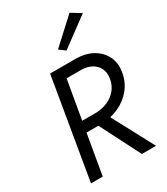

<svg xmlns="http://www.w3.org/2000/svg" viewBox="-230 -1062 1014 1163"><g transform="rotate(-30 277.0 -480.0)"><path d="M322 -345 506 0H407L231 -345ZM254 -700 133 0H51L169 -700ZM215 -700H352Q416 -699 464 -672.5Q512 -646 536.5 -599Q561 -552 551 -490Q541 -427 503 -380Q465 -333 408.5 -307.5Q352 -282 286 -280H143L156 -355H293Q337 -357 373.5 -373Q410 -389 435 -419Q460 -449 467 -490Q474 -531 460 -560.5Q446 -590 416.5 -607Q387 -624 345 -625H202ZM325 -771 283 -802 455 -960 524 -918Z"/></g></svg>

Font: Jost
Style: Italic
Weight: 400
Italic angle: -5°
Version: Version 3.710